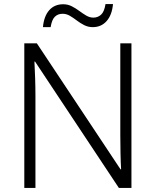

<svg xmlns="http://www.w3.org/2000/svg" viewBox="-20 -928 769 948"><path d="M629 0H567L153 -624H150Q152 -585 153.5 -541.5Q155 -498 155 -451V0H100V-714H162L575 -92H578Q576 -123 575 -171Q574 -219 574 -261V-714H629ZM192 -794Q197 -848 223 -877.5Q249 -907 292 -907Q315 -907 334.5 -897Q354 -887 371.5 -874Q389 -861 406 -851Q423 -841 441 -841Q463 -841 479 -855.5Q495 -870 501 -908H538Q533 -854 506.5 -824Q480 -794 438 -794Q415 -794 395.5 -804Q376 -814 359 -827Q342 -840 325 -850Q308 -860 289 -860Q266 -860 251 -845.5Q236 -831 230 -794Z"/></svg>

Font: Noto Sans Bengali UI Light
Style: Regular
Weight: 300
Designer: Jelle Bosma - Monotype Design Team
Foundry: Monotype Imaging Inc.
Version: Version 2.003; ttfautohint (v1.8.4.7-5d5b)